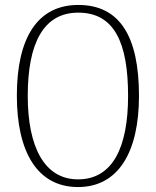

<svg xmlns="http://www.w3.org/2000/svg" viewBox="-20 -745 630 775"><path d="M295 10C457 10 541 -130 541 -358C541 -599 463 -725 296 -725C131 -725 48 -592 48 -359C48 -134 129 10 295 10ZM295 -21C159 -21 92 -152 92 -358C92 -570 155 -694 296 -694C443 -694 497 -570 497 -358C497 -149 434 -21 295 -21Z"/></svg>

Font: Noto Serif Armenian Condensed ExtraLight
Style: Regular
Weight: 200
Width: 3
Designer: Monotype Design Team
Foundry: Monotype Imaging Inc.
Version: Version 2.008